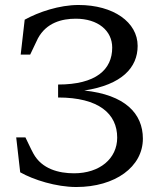

<svg xmlns="http://www.w3.org/2000/svg" viewBox="-20 -735 640 770"><path d="M213 -396V-344C376 -344 450 -279 450 -183C450 -99 380 -40 277 -40C216 -40 148 -57 114 -119C102 -141 93 -162 82 -184H45L61 -44C114 -14 205 15 286 15C442 15 553 -66 553 -179C553 -280 481 -355 318 -372C469 -395 532 -464 532 -551C532 -646 435 -715 295 -715C218 -715 135 -687 79 -656L63 -516H101C112 -538 121 -559 132 -581C166 -644 228 -660 284 -660C373 -660 430 -612 430 -544C430 -456 365 -396 213 -396Z"/></svg>

Font: LT Superior Serif Medium
Style: Regular
Weight: 500
Designer: Daniel Lyons
Foundry: LyonsType
Version: Version 2.120;FEAKit 1.0